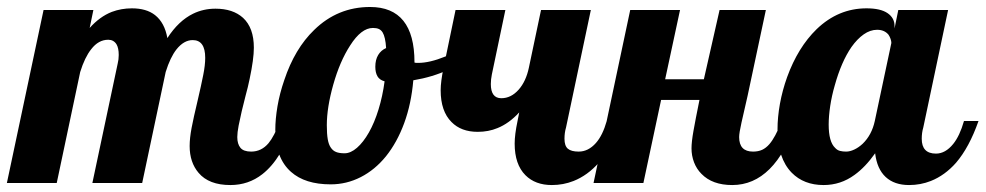

<svg xmlns="http://www.w3.org/2000/svg" viewBox="-58 -529 2849 555"><path d="M516.1 -29.3Q490.2 -59.6 490.2 -106.9Q490.2 -129.4 495.8 -159.2Q501.5 -189 512.7 -235.8Q523.9 -283.7 529.5 -312.3Q535.2 -340.8 535.2 -361.8Q535.2 -413.1 499 -413.1Q473.6 -413.1 452.1 -386.2Q434.1 -363.3 420.9 -320.8L353 0H209L282.2 -345.2Q285.2 -356.9 285.2 -370.1Q285.2 -390.1 278.8 -400.9Q270.5 -414.1 254.9 -414.1Q226.6 -414.1 205.6 -386.7Q187 -363.3 173.8 -320.8L106 0H-38.1L67.9 -500H211.9L201.2 -448.2Q230.5 -481 265.1 -494.6Q292.5 -504.9 323.2 -504.9Q365.2 -504.9 390.1 -485.4Q418 -463.4 425.8 -418.9Q458 -468.8 500 -489.3Q529.8 -503.9 564.9 -503.9Q615.2 -503.9 644.5 -477.5Q675.8 -448.7 675.8 -391.1Q675.8 -358.4 663.6 -300.8Q658.7 -276.9 651.9 -252.4Q639.6 -205.6 631.8 -166Q627.9 -145.5 627.9 -132.8Q627.9 -112.8 637 -101.8Q646 -90.8 668 -90.8Q697.8 -90.8 718.3 -115.2Q733.9 -133.8 752 -179.2H793.9Q756.8 -69.3 700.2 -25.4Q660.2 5.9 607.9 5.9Q545.9 5.9 516.1 -29.3Z M783.2 -32.2Q737.8 -72.3 737.8 -153.8Q737.8 -184.6 744.1 -221.9Q750.5 -259.3 763.7 -297.4Q793.9 -388.2 850.1 -442.4Q918 -508.8 1011.7 -508.8Q1140.1 -508.8 1140.1 -349.1V-348.1Q1143.1 -347.2 1145 -347.2H1150.9Q1184.1 -347.2 1229.5 -365.7Q1269.5 -382.3 1305.2 -407.2L1314 -379.9Q1284.7 -349.1 1238.5 -327.6Q1192.4 -306.2 1136.7 -296.9Q1130.9 -229 1110.4 -173.1Q1089.8 -117.2 1057.6 -77.1Q1025.9 -38.1 984.9 -17.1Q943.8 3.9 897.9 3.9Q823.7 3.9 783.2 -32.2ZM1008.3 -146Q1024.4 -174.3 1036.1 -212.4Q1047.9 -250.5 1053.7 -293.9Q1039.1 -297.9 1033 -308.6Q1026.9 -319.3 1026.9 -335.9Q1026.9 -356.4 1035.2 -370.1Q1043.5 -383.8 1058.1 -390.1Q1056.2 -421.9 1047.9 -435.5Q1043.5 -442.4 1036.9 -445.3Q1030.3 -448.2 1020 -448.2Q986.3 -448.2 954.1 -397.5Q924.3 -351.6 905.3 -284.2Q886.7 -218.3 886.7 -167Q886.7 -142.1 889.4 -126.5Q892.1 -110.8 898.4 -102.1Q904.3 -93.3 913.6 -89.6Q922.9 -85.9 938 -85.9Q955.6 -85.9 973.9 -101.8Q992.2 -117.7 1008.3 -146Z M1460.9 -22.5Q1429.7 -53.7 1429.7 -113.8Q1429.7 -140.1 1438 -179.2L1442.9 -204.1Q1413.1 -171.9 1379.9 -158.7Q1354 -147.9 1322.8 -147.9Q1274.9 -147.9 1247.1 -176.3Q1215.8 -207.5 1215.8 -268.1Q1215.8 -293 1224.1 -333L1258.8 -500H1402.8L1363.8 -314Q1360.8 -299.3 1360.8 -286.1Q1360.8 -245.1 1391.1 -245.1Q1419.4 -245.1 1441.4 -270Q1462.4 -293.9 1470.7 -333L1505.9 -500H1649.9L1578.1 -160.2Q1573.7 -145.5 1573.7 -127.9Q1573.7 -107.4 1583.5 -99.1Q1593.3 -90.8 1614.7 -90.8Q1642.6 -90.8 1664.6 -115.7Q1684.1 -137.7 1695.8 -179.2H1737.8Q1710.9 -103 1672.9 -58.6Q1640.6 -22 1600.1 -5.9Q1570.3 5.9 1537.1 5.9Q1489.3 5.9 1460.9 -22.5Z M1969.7 -26.4Q1955.6 -40.5 1948.2 -59.8Q1940.9 -79.1 1940.9 -100.1Q1940.9 -118.7 1946.5 -150.4Q1952.1 -182.1 1963.9 -240.2H1853L1801.8 0H1657.7L1763.7 -500H1907.7L1864.7 -299.8H1976.6L2022 -500H2155.8L2103 -252L2085.4 -174.8Q2078.6 -144.5 2078.6 -132.8Q2078.6 -90.8 2118.7 -90.8Q2133.8 -90.8 2145 -95.9Q2156.2 -101.1 2166 -112.3Q2174.8 -122.6 2182.9 -137.7Q2190.9 -152.8 2202.6 -179.2H2244.6Q2181.6 5.9 2058.6 5.9Q2001 5.9 1969.7 -26.4Z M2230.5 -29.8Q2189.5 -71.8 2189.5 -154.8Q2189.5 -189.9 2196.5 -229Q2203.6 -268.1 2217.3 -306.2Q2248.5 -392.1 2302.7 -444.8Q2365.2 -504.9 2446.8 -504.9Q2487.3 -504.9 2507.6 -491Q2527.8 -477.1 2527.8 -454.1V-446.8L2538.6 -500H2682.6L2610.8 -160.2Q2606.4 -145.5 2606.4 -127.9Q2606.4 -85 2647.5 -85Q2674.8 -85 2697.3 -112.8Q2716.3 -136.2 2728.5 -179.2H2770.5Q2743.7 -103 2705.6 -58.6Q2673.3 -22 2632.8 -5.9Q2603 5.9 2569.8 5.9Q2527.3 5.9 2502.2 -17.3Q2477.1 -40.5 2471.7 -85.9Q2443.4 -45.9 2412.1 -23.4Q2372.1 5.9 2322.8 5.9Q2265.6 5.9 2230.5 -29.8ZM2435.5 -113.3Q2461.9 -138.7 2470.7 -179.2L2518.6 -404.8Q2518.6 -409.7 2516.4 -416.3Q2514.2 -422.9 2510.3 -428.7Q2498.5 -442.9 2477.5 -442.9Q2457.5 -442.9 2438.7 -429.7Q2419.9 -416.5 2403.3 -393.1Q2374 -350.6 2355 -282.2Q2346.2 -252 2341.8 -222.4Q2337.4 -192.9 2337.4 -168.9Q2337.4 -119.1 2356 -101.6Q2362.3 -94.7 2370.1 -92.8Q2377.9 -90.8 2387.7 -90.8Q2398.9 -90.8 2411.4 -96.7Q2423.8 -102.5 2435.5 -113.3Z"/></svg>

Font: Pattaya
Style: Regular
Weight: 400
Designer: Pablo Impallari / Thai characters Designed by Thanarat Vachiruckul and Suppakit Chalermlarp
Foundry: Pablo Impallari
Version: Version 1.007;September 16, 2023;FontCreator 15.0.0.2934 64-